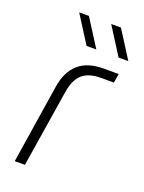

<svg xmlns="http://www.w3.org/2000/svg" viewBox="-135 -768 626 834"><g transform="rotate(20 178.0 -351.5)"><path d="M163 -577 83 -703H128L208 -577ZM311 -577 231 -703H276L356 -577ZM41 0 98 -365Q109 -436 150.5 -473Q192 -510 266 -510H336L329 -468H270Q213 -468 183.5 -442Q154 -416 145 -359L88 0Z"/></g></svg>

Font: MuseoModerno ExtraLight
Style: Italic
Weight: 250
Italic angle: -9°
Designer: Pablo Cosgaya, Héctor Gatti, Marcela Romero, and the Authors of The MuseoModerno Project.
Foundry: Omnibus-Type Team
Version: Version 1.003